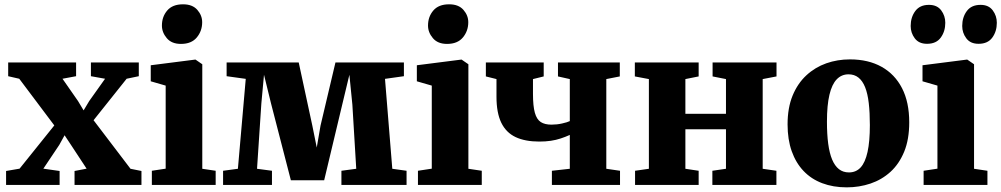

<svg xmlns="http://www.w3.org/2000/svg" viewBox="-20 -836 4526 868"><path d="M68.5 -73.5 225.5 -269 67 -480 17 -491.5V-553.5H324V-491.5L262.5 -480L332.5 -379.5L358 -337L383.5 -379.5L455 -480L391 -491.5V-553.5H607.5V-491.5L552.5 -480L403 -292.5L570 -73L619.5 -63V0H317V-63L371.5 -73.5L301.5 -180L272 -224.5L248 -181L176 -73.5L249.5 -63V0H7.5V-63Z M666.5 0V-64L729 -73.5V-449L661.5 -468.5V-541L861.5 -566.5H864L894.5 -545.5V-73L955 -64V0ZM797.5 -637.5Q756 -637.5 734 -663.5Q712 -689.5 712 -720.5Q712 -760.5 736 -788.5Q760 -816.5 807 -816.5H808Q850 -816.5 872 -791.5Q894 -766.5 894 -735.5Q894 -696 869.8 -666.8Q845.5 -637.5 798.5 -637.5Z M988.5 0V-64L1055.5 -73L1091 -479.5L1004.5 -491.5V-553.5H1330.5L1392 -268L1412 -169L1429 -268L1496.5 -553.5H1806V-491.5L1720.5 -479.5L1753.5 -73L1818 -64V0H1523.5V-64L1590.5 -73L1573 -363L1559.5 -498L1527.5 -364.5L1445.5 -21H1295L1205.5 -367.5L1173.5 -498L1161.5 -367.5L1142 -73L1209.5 -64V0Z M1869.5 0V-64L1932 -73.5V-449L1864.5 -468.5V-541L2064.5 -566.5H2067L2097.5 -545.5V-73L2158 -64V0ZM2000.5 -637.5Q1959 -637.5 1937 -663.5Q1915 -689.5 1915 -720.5Q1915 -760.5 1939 -788.5Q1963 -816.5 2010 -816.5H2011Q2053 -816.5 2075 -791.5Q2097 -766.5 2097 -735.5Q2097 -696 2072.8 -666.8Q2048.5 -637.5 2001.5 -637.5Z M2475 0V-64L2556 -73V-226Q2536 -217 2514.8 -210Q2493.5 -203 2470 -199.5Q2446.5 -196 2418 -196Q2354 -196 2311 -216.2Q2268 -236.5 2246.2 -281.2Q2224.5 -326 2224.5 -398.5V-478.5L2176.5 -490.5V-553.5H2438V-490.5L2389.5 -478.5V-411.5Q2389.5 -356.5 2398 -326.2Q2406.5 -296 2424.8 -284.2Q2443 -272.5 2473 -272.5Q2498 -272.5 2521.2 -277.8Q2544.5 -283 2556 -288.5V-478.5L2502.5 -490.5V-553.5H2782V-490.5L2721 -478.5V-73L2783 -64V0Z M2851 0V-64L2913.5 -73V-478.5L2850 -490.5V-553.5H3138.5V-490.5L3078.5 -478.5V-321.5H3262V-478.5L3201.5 -490.5V-553.5H3490.5V-490.5L3428 -478.5V-73L3490 -64V0H3200.5V-64L3262 -73V-251.5H3078.5V-73L3138.5 -64V0Z M3540.5 -273.5Q3540.5 -348.5 3563.2 -403.8Q3586 -459 3625.5 -495.5Q3665 -532 3715.5 -549.8Q3766 -567.5 3822.5 -567.5Q3905.5 -567.5 3965.5 -534Q4025.5 -500.5 4058 -437.2Q4090.5 -374 4090.5 -283Q4090.5 -206 4067.8 -150.5Q4045 -95 4005.8 -59.2Q3966.5 -23.5 3915.5 -6.2Q3864.5 11 3808 11Q3746.5 11 3697 -7.8Q3647.5 -26.5 3612.8 -63Q3578 -99.5 3559.2 -152.5Q3540.5 -205.5 3540.5 -273.5ZM3818 -56.5Q3850 -56.5 3870.8 -79Q3891.5 -101.5 3902 -149Q3912.5 -196.5 3912.5 -270.5Q3912.5 -327 3907.5 -370Q3902.5 -413 3891 -441.8Q3879.5 -470.5 3861 -485.2Q3842.5 -500 3816 -500Q3784.5 -500 3762.8 -477.5Q3741 -455 3729.8 -407.8Q3718.5 -360.5 3718.5 -286Q3718.5 -229 3724.2 -186Q3730 -143 3742 -114.5Q3754 -86 3772.8 -71.2Q3791.5 -56.5 3818 -56.5Z M4155.5 0V-64L4218 -73.5V-449L4150.5 -468.5V-541L4350.5 -566.5H4353L4383.5 -545.5V-73L4444 -64V0ZM4170.5 -638Q4134 -638 4115.5 -662.8Q4097 -687.5 4097 -718.5Q4097 -758 4117.8 -786Q4138.5 -814 4179 -814H4180Q4216.5 -814 4235 -789.2Q4253.5 -764.5 4253.5 -733Q4253.5 -694 4233 -666Q4212.5 -638 4171.5 -638ZM4403.5 -638Q4367 -638 4348.5 -662.8Q4330 -687.5 4330 -718.5Q4330 -758 4350.8 -786Q4371.5 -814 4412.5 -814H4413.5Q4449.5 -814 4468 -789.2Q4486.5 -764.5 4486.5 -733Q4486.5 -694 4466 -666Q4445.5 -638 4404.5 -638Z"/></svg>

Font: Merriweather 24pt Black
Style: Regular
Weight: 900
Designer: Eben Sorkin
Foundry: Eben Sorkin
Version: Version 2.100